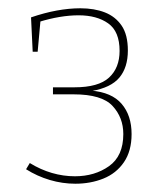

<svg xmlns="http://www.w3.org/2000/svg" viewBox="-20 -786 402 464"><path d="M162 -342Q131 -342 100.5 -351Q70 -360 43 -377L52 -392Q78 -376 105.5 -368Q133 -360 161 -360Q209 -360 243.5 -384.5Q278 -409 278 -462Q278 -502 252 -530Q226 -558 158 -558H108V-575H160Q218 -575 243.5 -598.5Q269 -622 269 -663Q269 -710 241.5 -729.5Q214 -749 170 -749Q148 -749 124 -745Q100 -741 74 -733L78 -738L71 -661H59L55 -744Q87 -755 117 -760.5Q147 -766 174 -766Q208 -766 233.5 -756Q259 -746 274 -724Q289 -702 289 -664Q289 -623 268.5 -598.5Q248 -574 201 -566L200 -567Q250 -563 274 -535Q298 -507 298 -462Q298 -421 279.5 -394Q261 -367 230 -354.5Q199 -342 162 -342Z"/></svg>

Font: Bitter Thin Thin
Style: Regular
Weight: 250
Version: Version 2.002